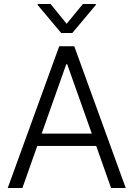

<svg xmlns="http://www.w3.org/2000/svg" viewBox="-20 -938 666 958"><path d="M18.6 0 275.4 -707H350.6L607.4 0H534.2L460 -210H166L91.8 0ZM438 -271.5 315.4 -617.2H310.5L188 -271.5ZM312.5 -819.3 393.6 -918H458V-913.1L340.8 -773.4H285.2L168 -913.1V-918H232.4Z"/></svg>

Font: Pretendard Light
Style: Regular
Weight: 300
Designer: Base glyphs from Inter by Rasmus Andersson; Hangeul glyphs from Noto Sans CJK(Source Han Sans) by Jang Soo-young and Kan
Foundry: Kil Hyung-jin
Version: Version 1.309